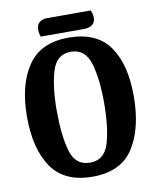

<svg xmlns="http://www.w3.org/2000/svg" viewBox="-89 -863 782 955"><g transform="rotate(-10 301.5 -386.0)"><path d="M572 -339Q572 -174 508.5 -76Q445 22 302 22Q160 22 95.5 -71.5Q31 -165 31 -327Q31 -488 96 -584Q161 -680 302 -680Q444 -680 508 -589.5Q572 -499 572 -339ZM421 -332Q421 -451 397.5 -530Q374 -609 301 -609Q229 -609 205.5 -530Q182 -451 182 -332Q182 -208 204.5 -128.5Q227 -49 301 -49Q375 -49 398 -129Q421 -209 421 -332ZM444 -755Q444 -734 429 -721.5Q414 -709 386 -709H168Q161 -725 161 -746Q161 -768 175 -781Q189 -794 213 -794H435Q444 -776 444 -755Z"/></g></svg>

Font: Sansita Medium
Style: Regular
Weight: 500
Designer: Pablo Cosgaya
Foundry: Omnibus-Type
Version: Version 1.006